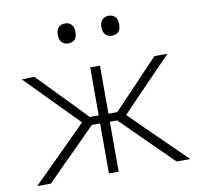

<svg xmlns="http://www.w3.org/2000/svg" viewBox="-79 -798 923 882"><g transform="rotate(-10 382.0 -357.0)"><path d="M24.5 0Q68 -43 111.2 -85.8Q154.5 -128.5 197 -171L278 -252.5L208 -323.5Q166 -366.5 124.5 -408.8Q83 -451 40 -494.5L98.5 -496.5Q134 -460 170 -423Q206 -386 241.5 -349.5L317.5 -270.5H359V-494.5H404.5V-270.5H445.5L520.5 -349Q554.5 -385.5 589.8 -422.2Q625 -459 658.5 -494.5H719Q677.5 -451.5 636.2 -408.8Q595 -366 554.5 -324.5L483.5 -250.5L563.5 -171.5Q607 -129 650.8 -86Q694.5 -43 738.5 0H674.5Q636.5 -37.5 601 -72.8Q565.5 -108 528 -144.5L439 -233H404.5V0H359V-233H320.5L231 -143Q195 -107.5 159.2 -71.5Q123.5 -35.5 88.5 0ZM482.5 -620.5Q464.5 -620.5 453 -632.2Q441.5 -644 441.5 -666.5Q441.5 -690.5 453.2 -702Q465 -713.5 483.5 -713.5Q502 -713.5 513.2 -701.5Q524.5 -689.5 524.5 -666.5Q524.5 -620.5 482.5 -620.5ZM278.5 -620.5Q261 -620.5 249.5 -632.2Q238 -644 238 -666.5Q238 -690.5 249.5 -702Q261 -713.5 279.5 -713.5Q298.5 -713.5 309.5 -701.5Q320.5 -689.5 320.5 -666.5Q320.5 -620.5 278.5 -620.5Z"/></g></svg>

Font: Commissioner ExtraLight
Style: Regular
Weight: 200
Designer: Kostas Bartsokas
Foundry: Kostas Bartsokas
Version: Version 1.000; ttfautohint (v1.8.3)